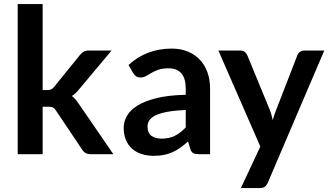

<svg xmlns="http://www.w3.org/2000/svg" viewBox="-20 -763 1630 950"><path d="M191 -743V-317.5H214Q226.5 -317.5 233.5 -321Q240.5 -324.5 248.5 -334L376 -491.5Q384.5 -501.5 394 -507.2Q403.5 -513 419 -513H532L372.5 -322.5Q364 -312 355 -303.2Q346 -294.5 335.5 -288Q346 -280.5 354 -270.5Q362 -260.5 370 -249L541 0H429.5Q415 0 405 -5Q395 -10 387 -22L256.5 -216.5Q249 -228 241.5 -231.5Q234 -235 219 -235H191V0H67.5V-743Z M1019.5 0H964Q946.5 0 936.5 -5.2Q926.5 -10.5 921.5 -26.5L910.5 -63Q891 -45.5 872.2 -32.2Q853.5 -19 833.5 -10Q813.5 -1 791 3.5Q768.5 8 741 8Q708.5 8 681 -0.8Q653.5 -9.5 633.8 -27Q614 -44.5 603 -70.5Q592 -96.5 592 -131Q592 -160 607.2 -188.2Q622.5 -216.5 658 -239.2Q693.5 -262 752.5 -277Q811.5 -292 899 -294V-324Q899 -375.5 877.2 -400.2Q855.5 -425 814 -425Q784 -425 764 -418Q744 -411 729.2 -402.2Q714.5 -393.5 702 -386.5Q689.5 -379.5 674.5 -379.5Q662 -379.5 653 -386Q644 -392.5 638.5 -402L616 -441.5Q704.5 -522.5 829.5 -522.5Q874.5 -522.5 909.8 -507.8Q945 -493 969.5 -466.8Q994 -440.5 1006.8 -404Q1019.5 -367.5 1019.5 -324ZM779.5 -77Q798.5 -77 814.5 -80.5Q830.5 -84 844.8 -91Q859 -98 872.2 -108.2Q885.5 -118.5 899 -132.5V-219Q845 -216.5 808.8 -209.8Q772.5 -203 750.5 -192.5Q728.5 -182 719.2 -168Q710 -154 710 -137.5Q710 -105 729.2 -91Q748.5 -77 779.5 -77Z M1305 141Q1299.5 154 1290.8 160.8Q1282 167.5 1264 167.5H1172L1268 -38L1060.5 -513H1168.5Q1183.5 -513 1191.5 -506Q1199.5 -499 1203.5 -490L1313 -224Q1318.5 -211 1322.5 -197Q1326.5 -183 1329.5 -169Q1333.5 -183.5 1338.2 -197Q1343 -210.5 1348.5 -224.5L1451.5 -490Q1455.5 -500 1464.8 -506.5Q1474 -513 1485.5 -513H1584.5Z"/></svg>

Font: LatoHex
Style: Bold
Weight: 700
Designer: Lukasz Dziedzic
Foundry: tyPoland Lukasz Dziedzic
Version: Version 1.104; Western+Polish opensource